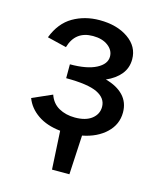

<svg xmlns="http://www.w3.org/2000/svg" viewBox="-100 -549 654 789"><g transform="rotate(15 227.0 -155.0)"><path d="M279 0 270 167H196L187 4Q129 -2 90.5 -28.5Q52 -55 37 -95L121 -132Q133 -97 162.5 -80.5Q192 -64 231 -64Q277 -64 302.5 -84Q328 -104 328 -135Q328 -172 288 -191.5Q248 -211 155 -211V-270Q227 -270 266.5 -290.5Q306 -311 306 -343Q306 -370 281.5 -388.5Q257 -407 217 -407Q142 -407 121 -334L39 -354Q64 -419 114 -448Q164 -477 227 -477Q301 -477 349 -443.5Q397 -410 397 -356Q397 -319 375 -292Q353 -265 314 -248Q363 -235 390 -206.5Q417 -178 417 -135Q417 -84 379 -48Q341 -12 279 0Z"/></g></svg>

Font: Ysabeau SC Semibold
Style: Regular
Weight: 600
Designer: Christian Thalmann (Catharsis Fonts)
Version: Version 0.003